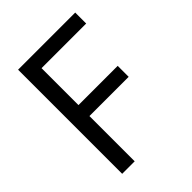

<svg xmlns="http://www.w3.org/2000/svg" viewBox="-195 -776 879 879"><g transform="rotate(-45 244.5 -337.0)"><path d="M412 -293H158V0H77V-674H447V-603H158V-364H412Z"/></g></svg>

Font: Hind Vadodara
Style: Regular
Weight: 400
Designer: Hitesh Malaviya
Foundry: Indian Type Foundry
Version: Version 1.001;PS 1.0;hotconv 1.0.86;makeotf.lib2.5.63406; tt